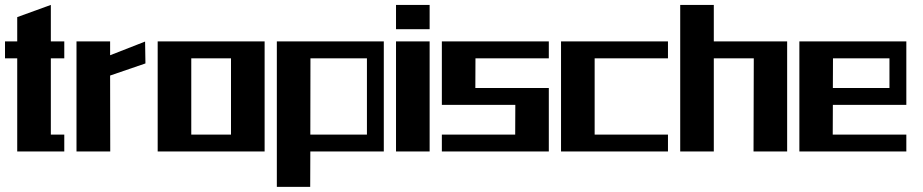

<svg xmlns="http://www.w3.org/2000/svg" viewBox="-20 -605 3689 767"><path d="M183.1 -372.1V-67.4H236.8V0H48.8V-372.1H0V-439.5H48.8V-536.6L183.1 -585.4V-439.5H236.8V-372.1Z M419.9 -303.2 420.4 0H285.6V-439.5H419.9V-384.3L559.6 -439L561 -351.6Z M902.8 -67.4V-372.1H744.1V-67.4ZM609.9 0V-439.5H1037.1V0Z M1513.2 0H1219.7L1219.2 141.6H1085.9V-439.5H1513.2ZM1219.7 -67.4H1445.8V-372.1H1220.2Z M1696.3 -488.3H1562V-585.4H1696.3ZM1696.3 0H1562V-439.5H1696.3Z M1745.1 -439.5H2172.4V-372.1H1879.4L1878.9 -253.4H2172.4V0H1745.1V-67.4H2038.1L2038.6 -186H1745.1Z M2648.4 -439.5V-372.1H2355.5V-67.4H2648.4V0H2221.2V-439.5Z M2831.5 -372.1V0H2697.3V-585.4H2831.5V-439.5H3124.5V0H2990.2L2991.2 -372.1Z M3307.1 -253.4H3533.2V-372.1H3307.6ZM3306.6 -67.4H3600.6V0H3173.3V-439.5H3600.6V-186H3307.1Z"/></svg>

Font: Aqlam Corner
Style: Regular
Weight: 400
Designer: Developer/ Husham Jawad
Version: Version 1.00;December 29, 2020;FontCreator 13.0.0.2683 32-bi